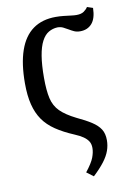

<svg xmlns="http://www.w3.org/2000/svg" viewBox="-87 -621 613 886"><g transform="rotate(-10 219.5 -178.5)"><path d="M41 -268Q41 -360 62.5 -422Q84 -484 127 -515Q170 -546 234 -546Q253 -546 271 -544Q289 -542 304.5 -540Q320 -538 330 -538Q353 -538 365.5 -547Q378 -556 384 -566L411 -557Q410 -508 389.5 -484.5Q369 -461 334 -461Q318 -461 306 -466.5Q294 -472 282.5 -479Q271 -486 259.5 -491.5Q248 -497 233 -497Q211 -496 192 -485Q173 -474 159.5 -448.5Q146 -423 139 -381Q132 -339 132 -278Q132 -219 140.5 -182Q149 -145 174 -120Q199 -95 247 -71Q288 -52 315 -34.5Q342 -17 355 3.5Q368 24 368 55Q368 80 359.5 104Q351 128 331.5 153.5Q312 179 280 209L248 185Q278 147 287 123Q296 99 296 79Q296 60 288 47.5Q280 35 265 24.5Q250 14 226 4Q176 -17 140.5 -41Q105 -65 83.5 -96Q62 -127 51.5 -169Q41 -211 41 -268Z"/></g></svg>

Font: Noto Serif Condensed
Style: Regular
Weight: 400
Width: 3
Designer: Monotype Design Team
Foundry: Monotype Imaging Inc.
Version: Version 2.015